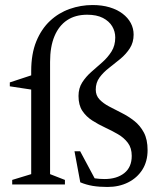

<svg xmlns="http://www.w3.org/2000/svg" viewBox="-20 -733 639 763"><path d="M104 -450.5Q104 -519 124.2 -568.5Q144.5 -618 178.8 -650Q213 -682 257 -697.5Q301 -713 348 -713Q385.5 -713 415.5 -704Q445.5 -695 467 -678.8Q488.5 -662.5 499.8 -641.2Q511 -620 511 -595.5Q511 -564.5 496 -541.2Q481 -518 458.5 -499.2Q436 -480.5 413.2 -463Q390.5 -445.5 375.5 -425Q360.5 -404.5 360.5 -377Q360.5 -353.5 375.5 -337.8Q390.5 -322 413.8 -309.8Q437 -297.5 463.5 -284.2Q490 -271 513.5 -252.5Q537 -234 551.8 -206.2Q566.5 -178.5 566.5 -136.5Q566.5 -91.5 545.8 -58.8Q525 -26 489 -8Q453 10 407 10Q374.5 10 348.8 5.8Q323 1.5 299 -8.5L276 -132H298.5L366.5 -5L310.5 -41.5Q339.5 -27 357.8 -24.2Q376 -21.5 395.5 -21.5Q444 -21.5 473.8 -45Q503.5 -68.5 503.5 -113.5Q503.5 -145 488.2 -165.2Q473 -185.5 449 -199.5Q425 -213.5 398 -226Q371 -238.5 346.8 -254Q322.5 -269.5 307.2 -292.5Q292 -315.5 292 -351.5Q292 -382.5 306.8 -405.5Q321.5 -428.5 343.2 -447.5Q365 -466.5 386.8 -485.8Q408.5 -505 423.2 -528.5Q438 -552 438 -584Q438 -608 425.8 -628.5Q413.5 -649 388.8 -661.8Q364 -674.5 326.5 -674.5Q279.5 -674.5 246.8 -652.8Q214 -631 196.5 -589.2Q179 -547.5 179 -487V-41L238 -18V0H28.5V-18L104 -41ZM111.5 -436 104.5 -377 19 -390V-405.5Z"/></svg>

Font: Newsreader 24pt
Style: Regular
Weight: 400
Designer: Hugues Gentile
Foundry: Production Type
Version: Version 1.003